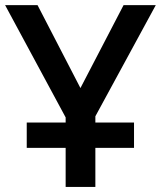

<svg xmlns="http://www.w3.org/2000/svg" viewBox="-20 -734 632 754"><path d="M237.8 0V-153.3H85V-252.9H237.8V-272.9L0 -713.9H127.4L295.9 -388.2L465.3 -713.9H591.8L354.5 -277.3V-252.9H506.3V-153.3H354.5V0Z"/></svg>

Font: Open Sans SemiBold
Style: Regular
Weight: 600
Designer: Monotype Design Team
Foundry: Monotype Imaging Inc.
Version: Version 3.003; ttfautohint (v1.8.4)